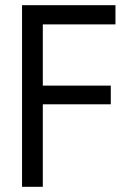

<svg xmlns="http://www.w3.org/2000/svg" viewBox="-20 -720 510 740"><path d="M425 -700V-626H125V-700ZM145 -700V0H65V-700ZM407 -390V-318H125V-390Z"/></svg>

Font: TASA Explorer VF
Style: Regular
Weight: 400
Designer: Weizhong Zhang
Foundry: Local Remote
Version: Version 1.000;Glyphs 3.2 (3192)